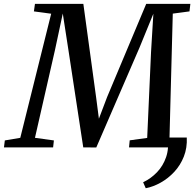

<svg xmlns="http://www.w3.org/2000/svg" viewBox="-58 -763 1011 994"><path d="M909 -51Q911.5 2.5 893.8 47.5Q876 92.5 844.5 126.5Q813 160.5 774.2 182.2Q735.5 204 696.5 211.5L683 180.5Q723.5 161.5 755 128.5Q786.5 95.5 802 50.2Q817.5 5 809.5 -51ZM-37.5 0 -33 -36 47 -49.5 207 -692 117.5 -704 123 -743H373.5L440 -256.5L454 -148.5L496.5 -260.5L699 -743H927.5L923 -704L836.5 -692.5L819.5 -50L904 -36L901 0H610L613.5 -36.5L704 -49L724 -494.5L736 -692L664 -516L440.5 0.5L373 0L296 -505.5L267 -693L226.5 -503.5L123 -49.5L221 -36L217 0Z"/></svg>

Font: Merriweather 48pt Medium
Style: Italic
Weight: 500
Italic angle: -7.8°
Version: Version 2.101